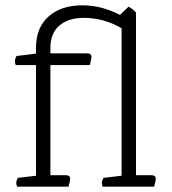

<svg xmlns="http://www.w3.org/2000/svg" viewBox="-20 -700 645 720"><path d="M558 0H365Q362 -8 362 -14Q362 -22 368 -33L436 -41V-594Q369 -633 295 -633Q236 -633 202.5 -604Q169 -575 169 -520V-500H307Q323 -500 323 -486Q323 -480 319 -465L317 -456H169V-43H227Q243 -43 243 -29Q243 -23 239 -8L237 0H44Q41 -8 41 -14Q41 -22 47 -33L115 -41V-456H39Q36 -464 36 -470Q36 -480 42 -490L115 -499V-520Q115 -597 162.5 -638.5Q210 -680 288 -680Q328 -680 364 -670Q400 -660 430 -644L462 -675Q479 -666 490 -653V-43H548Q564 -43 564 -29Q564 -23 560 -8Z"/></svg>

Font: Scope One
Style: Regular
Weight: 400
Designer: Dalton Maag Ltd
Foundry: Dalton Maag Ltd
Version: Version 1.001; ttfautohint (v1.4.1) -l 11 -r 50 -G 50 -x 14 